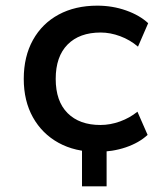

<svg xmlns="http://www.w3.org/2000/svg" viewBox="-20 -528 575 679"><path d="M270 131V-46H357V131ZM323 9Q245 9 187 -23Q129 -55 96.5 -113Q64 -171 64 -249Q64 -328 96.5 -386.5Q129 -445 187.5 -476.5Q246 -508 324 -508Q378 -508 426 -491Q474 -474 504 -446L468 -363Q440 -387 405 -400Q370 -413 336 -413Q261 -413 219 -370.5Q177 -328 177 -249Q177 -170 219 -128Q261 -86 335 -86Q370 -86 404.5 -98.5Q439 -111 466 -133L502 -51Q472 -23 425 -7Q378 9 323 9Z"/></svg>

Font: Nunito Sans 7pt SemiBold
Style: Regular
Weight: 600
Designer: Vernon Adams
Foundry: Vernon Adams
Version: Version 3.101;gftools[0.9.27]